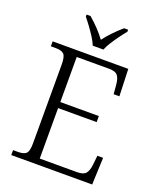

<svg xmlns="http://www.w3.org/2000/svg" viewBox="-167 -1032 939 1133"><g transform="rotate(20 303.0 -465.5)"><path d="M43 0V-31H75Q109 -31 124.5 -44.5Q140 -58 140 -109V-603Q140 -655 124.5 -669Q109 -683 75 -683H43V-714H518L524 -544H488L483 -601Q480 -639 466 -657.5Q452 -676 411 -676H208V-393H450V-355H208V-38H442Q483 -38 497.5 -56.5Q512 -75 516 -113L522 -170H558L551 0ZM274 -771Q265 -794 248 -820.5Q231 -847 212 -873Q193 -899 177 -918V-931H202Q264 -878 307 -820Q351 -878 413 -931H438V-918Q422 -899 403 -873Q384 -847 367 -820.5Q350 -794 341 -771Z"/></g></svg>

Font: Noto Serif Hentaigana Light
Style: Regular
Weight: 300
Designer: Kazuhiro Yamada
Foundry: nipponia
Version: Version 1.000; ttfautohint (v1.8.4.7-5d5b)